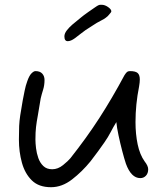

<svg xmlns="http://www.w3.org/2000/svg" viewBox="-20 -792 693 802"><path d="M193 -10Q142 -10 113 -38.5Q84 -67 71.5 -112.5Q59 -158 59 -209Q59 -244 60 -265.5Q61 -287 64.5 -310Q68 -333 75 -373Q79 -393 83 -413.5Q87 -434 94 -453Q102 -476 111.5 -485.5Q121 -495 128 -495Q147 -495 156.5 -484.5Q166 -474 166 -458Q166 -436 160 -417Q154 -398 150 -381Q143 -336 138 -309.5Q133 -283 130.5 -261.5Q128 -240 128 -209Q128 -194 130.5 -173Q133 -152 140 -132Q147 -112 161 -98.5Q175 -85 198 -85Q222 -85 243.5 -102.5Q265 -120 274 -131Q342 -217 395 -299Q448 -381 500 -478Q507 -489 511.5 -492Q516 -495 523 -495Q546 -495 555 -487Q564 -479 564 -460Q564 -448 561 -431Q546 -356 546 -282Q546 -232 555 -189Q564 -146 584 -118Q599 -99 599 -85Q599 -68 589.5 -58Q580 -48 566 -48Q528 -48 506 -108Q499 -129 490.5 -161.5Q482 -194 475 -227Q468 -260 466 -282Q453 -261 442.5 -240.5Q432 -220 416 -197Q405 -181 390 -160.5Q375 -140 358 -118Q323 -75 281 -42.5Q239 -10 193 -10ZM263 -620Q249 -620 249 -640Q249 -652 259 -665Q269 -678 282.5 -689.5Q296 -701 305 -708Q312 -714 319 -719.5Q326 -725 331 -729Q336 -733 349 -742Q362 -751 375 -760Q388 -769 391 -770Q396 -772 398.5 -772Q401 -772 405 -772Q418 -772 431.5 -762.5Q445 -753 445 -745Q445 -741 439 -735L433 -728Q431 -725 427.5 -722.5Q424 -720 422 -718Q418 -714 401 -705.5Q384 -697 368 -686L337 -666Q320 -654 317 -651Q310 -645 293 -632.5Q276 -620 263 -620Z"/></svg>

Font: Fuzzy Bubbles
Style: Regular
Weight: 400
Designer: Robert E. Leuschke
Foundry: Robert E. Leuschke
Version: Version 1.010; ttfautohint (v1.8.3)